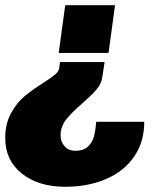

<svg xmlns="http://www.w3.org/2000/svg" viewBox="-29 -531 627 736"><path d="M221 -511H412L387 -328H196ZM-9 -2Q-9 -56 13 -96.5Q35 -137 65 -162Q95 -187 138 -214Q169 -234 183 -246Q197 -258 198 -271L201 -293H372L363 -234Q359 -209 341 -188Q323 -167 287 -135Q246 -100 225 -73.5Q204 -47 203 -13Q203 12 218.5 29.5Q234 47 260 47Q291 47 308 31Q325 15 331 -7.5Q337 -30 340 -64H524Q524 13 485 69.5Q446 126 377 155.5Q308 185 221 185Q119 185 55 134.5Q-9 84 -9 -2Z"/></svg>

Font: Chivo Black Italic
Style: Regular
Weight: 900
Italic angle: -8.05°
Designer: Hector Gatti
Foundry: Omnibus-Type
Version: Version 1.007